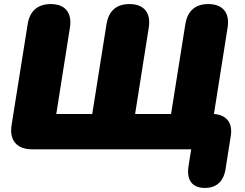

<svg xmlns="http://www.w3.org/2000/svg" viewBox="-20 -735 1206 945"><path d="M988 190C1045 190 1080 159 1090 98L1116 -67C1126 -132 1093 -170 1033 -174L1100 -598C1112 -672 1077 -715 1005 -715C938 -715 902 -678 892 -615L822 -174H645L712 -598C724 -672 689 -715 617 -715C550 -715 514 -678 504 -615L434 -174H257L324 -598C336 -672 301 -715 230 -715C166 -715 126 -681 116 -615L37 -119C25 -43 64 0 139 0H921L908 82C897 150 925 190 988 190Z"/></svg>

Font: SN Pro Black
Style: Italic
Weight: 900
Italic angle: -9°
Designer: Tobias Whetton
Foundry: Supernotes
Version: Version 1.001;Glyphs 3.2 (3249)